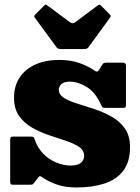

<svg xmlns="http://www.w3.org/2000/svg" viewBox="-20 -807 620 849"><path d="M229.5 -598.5Q233.5 -593.5 238.2 -591.8Q243 -590 252.5 -590H345Q356 -590 361.8 -591.2Q367.5 -592.5 371.5 -598.5L465.5 -727.5Q470 -734 469.8 -736.5Q469.5 -739 464 -744.5L429.5 -779.5Q424.5 -784.5 420.8 -785.5Q417 -786.5 411.5 -782.5L313 -709Q306.5 -704 300.8 -704.2Q295 -704.5 288 -709.5L190.5 -782Q184 -786.5 182 -786.8Q180 -787 174.5 -781.5L137.5 -744.5Q133.5 -740.5 131.8 -737Q130 -733.5 133.5 -729.5ZM425.5 -346Q429 -338 432 -334Q435 -330 447 -330H525.5Q534 -330 535.5 -333.8Q537 -337.5 537 -345.5V-516.5Q537 -530 524.5 -530H453.5Q442.5 -530 438.5 -527.8Q434.5 -525.5 430.5 -518.5L418.5 -499Q413.5 -491 409.2 -490.5Q405 -490 398 -495Q374.5 -512 334.8 -527Q295 -542 242 -542Q182 -542 137 -522Q92 -502 67 -464.5Q42 -427 42 -375Q42 -326 64.5 -294.2Q87 -262.5 122.2 -242.5Q157.5 -222.5 197 -209.2Q236.5 -196 271.8 -184.2Q307 -172.5 329.5 -157.5Q352 -142.5 352 -118Q352 -98.5 337.5 -86.8Q323 -75 293 -75Q261.5 -75 229.5 -88Q197.5 -101 172 -126.5Q146.5 -152 134 -189Q130.5 -199 128 -201Q125.5 -203 112.5 -203H37Q28.5 -203 26.8 -199Q25 -195 25 -186.5V-6Q25 3 27.2 6.5Q29.5 10 38 10H111Q122.5 10 125.5 7.5Q128.5 5 133 -1.5L148 -21Q152.5 -27 156 -27.8Q159.5 -28.5 165 -24.5Q191 -5.5 229 8.2Q267 22 318 22Q386.5 22 440 5.2Q493.5 -11.5 524.2 -50.8Q555 -90 555 -157Q555 -206.5 532.2 -238.8Q509.5 -271 473.8 -291Q438 -311 397.8 -324.5Q357.5 -338 321.5 -349Q285.5 -360 262.8 -374.2Q240 -388.5 240 -411Q240 -424.5 251.8 -435.2Q263.5 -446 288 -446Q324.5 -446 363 -422.8Q401.5 -399.5 425.5 -346Z"/></svg>

Font: Besley Black
Style: Regular
Weight: 900
Designer: Owen Earl
Foundry: indestructible type*
Version: Version 2.001